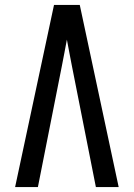

<svg xmlns="http://www.w3.org/2000/svg" viewBox="-20 -755 540 775"><path d="M41 0 198 -735H302L459 0H367L270 -490Q265 -516 260 -542Q255 -568 250 -595Q245 -568 240 -542Q235 -516 230 -490L133 0Z"/></svg>

Font: Iosevka Medium
Style: Regular
Weight: 500
Monospace: yes
Designer: Belleve Invis
Foundry: Belleve Invis
Version: Version 32.5.0; ttfautohint (v1.8.4)